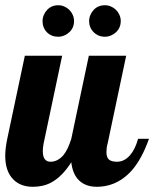

<svg xmlns="http://www.w3.org/2000/svg" viewBox="-28 -715 595 741"><path d="M136.2 -633.8Q136.2 -645.5 140.9 -656.7Q145.5 -668 153.8 -676.8Q170.9 -694.8 196.8 -694.8Q209 -694.8 220.2 -689.9Q231.4 -685.1 239.7 -676.8Q248 -668.5 252.9 -657.2Q257.8 -646 257.8 -633.8Q257.8 -607.9 239.7 -590.8Q231 -582.5 219.7 -577.9Q208.5 -573.2 196.8 -573.2Q170.4 -573.2 153.3 -590.3Q136.2 -607.4 136.2 -633.8ZM333.5 -590.8Q315.9 -608.4 315.9 -633.8Q315.9 -645.5 320.6 -656.7Q325.2 -668 333.5 -676.8Q350.6 -694.8 377 -694.8Q389.2 -694.8 400.4 -689.9Q411.6 -685.1 419.9 -676.8Q428.2 -668.5 433.1 -657.2Q438 -646 438 -633.8Q438 -607.9 419.9 -590.8Q411.1 -582.5 399.9 -577.9Q388.7 -573.2 377 -573.2Q351.1 -573.2 333.5 -590.8ZM23.4 -22.5Q-7.8 -53.7 -7.8 -113.8Q-7.8 -142.1 0 -179.2L67.9 -500H211.9L140.1 -160.2Q137.2 -145 137.2 -131.8Q137.2 -90.8 167 -90.8Q194.3 -90.8 216.3 -115.7Q233.9 -136.7 247.1 -179.2L314.9 -500H459L387.2 -160.2Q382.8 -145.5 382.8 -127.9Q382.8 -107.4 392.6 -99.1Q402.3 -90.8 423.8 -90.8Q451.7 -90.8 473.6 -115.7Q493.2 -137.7 504.9 -179.2H546.9Q520 -103 481.9 -58.6Q449.7 -22 409.2 -5.9Q379.4 5.9 346.2 5.9Q303.2 5.9 277.8 -18.1Q252.4 -42 247.1 -88.9Q212.9 -34.2 169.9 -10.7Q139.2 5.9 99.1 5.9Q51.3 5.9 23.4 -22.5Z"/></svg>

Font: Pattaya
Style: Regular
Weight: 400
Designer: Pablo Impallari / Thai characters Designed by Thanarat Vachiruckul and Suppakit Chalermlarp
Foundry: Pablo Impallari
Version: Version 2.001